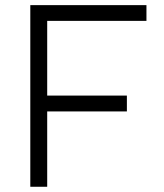

<svg xmlns="http://www.w3.org/2000/svg" viewBox="-20 -713 626 733"><path d="M95.7 0V-693.4H539.1V-633.3H160.2V-348.1H464.4V-287.6H160.2V0Z"/></svg>

Font: CaskaydiaCove NFP Light
Style: Regular
Weight: 300
Designer: Aaron Bell
Foundry: Saja Typeworks
Version: Version 2111.001; VTT 6.35;Nerd Fonts 3.1.1